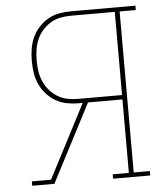

<svg xmlns="http://www.w3.org/2000/svg" viewBox="-53 -781 705 828"><g transform="rotate(-5 300.0 -367.5)"><path d="M53 0V-19H136L301 -337H283Q257 -337 231.5 -342Q206 -347 184 -360Q162 -373 144.5 -392.5Q127 -412 116.5 -435.5Q106 -459 102 -484.5Q98 -510 98 -536Q98 -562 102 -587.5Q106 -613 116.5 -636.5Q127 -660 144.5 -679.5Q162 -699 184 -712Q206 -725 231.5 -730Q257 -735 283 -735H564V-716H494V-19H564V0H403V-19H473V-337H324L149 0ZM283 -356H473V-716H283Q260 -716 237 -711.5Q214 -707 194.5 -695Q175 -683 159.5 -665.5Q144 -648 135 -626.5Q126 -605 122.5 -582Q119 -559 119 -536Q119 -513 122.5 -490Q126 -467 135 -446Q144 -425 159.5 -407Q175 -389 194.5 -377Q214 -365 237 -360.5Q260 -356 283 -356Z"/></g></svg>

Font: Iosevka Curly Slab ThEx
Style: Regular
Weight: 100
Width: 7
Monospace: yes
Designer: Belleve Invis
Foundry: Belleve Invis
Version: Version 11.1.0; ttfautohint (v1.8.3)